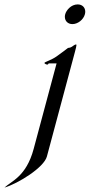

<svg xmlns="http://www.w3.org/2000/svg" viewBox="-145 -619 404 866"><path d="M205.4 -599.1C175.1 -599.1 153.8 -572.3 149.1 -554.7C148 -550.7 147.5 -546.9 147.5 -543.3C147.5 -524.3 161.1 -510.3 181.6 -510.3C206 -510.3 231.4 -530.3 237.9 -554.7C239 -558.7 239.5 -562.7 239.5 -566.4C239.5 -585.4 225.9 -599.1 205.4 -599.1ZM198 -418.5C192.6 -418.5 185.1 -412.1 179.2 -408.2C172.5 -403.3 161.6 -402.8 161.6 -402.8C161.6 -402.8 135 -381.8 109.8 -364.3C88.6 -349.1 57.8 -339.8 55.8 -335.9C54.1 -331.5 65.3 -327.6 68.7 -327.6C71.6 -327.6 74.5 -333 74.5 -333H110.2L6.8 52.7C-26.9 178.7 -95.2 198.2 -124.8 227.1C-62.7 208.5 53.2 136.7 66.5 86.9L192.4 -382.8C197.4 -401.6 199.8 -411.2 199.8 -415.5C199.8 -417.6 199.2 -418.5 198 -418.5Z"/></svg>

Font: Pierce
Style: Oblique
Weight: 400
Italic angle: -15°
Version: Version 0.2.0